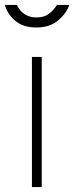

<svg xmlns="http://www.w3.org/2000/svg" viewBox="-25 -762 302 782"><path d="M145 0H105V-530H145ZM123 -650Q69 -650 36.5 -678Q4 -706 -5 -742H43Q44 -740 53.5 -725.5Q63 -711 81 -701Q99 -691 123 -691Q155 -691 174 -705.5Q193 -720 207 -742H257Q247 -709 212.5 -679.5Q178 -650 123 -650Z"/></svg>

Font: Morrison Thin
Style: Regular
Weight: 100
Designer: Pablo Impallari, Rodrigo Fuenzalida (Modified by Dan O. Williams)
Version: Version 0.03;June 6, 2019;FontCreator 11.5.0.2425 64-bit; tt